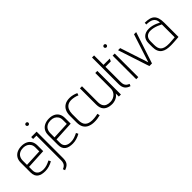

<svg xmlns="http://www.w3.org/2000/svg" viewBox="97 -1691 2884 2884"><g transform="rotate(-45 1538.5 -249.5)"><path d="M74 -134V-207L392 -224V-342Q392 -398 370 -435Q348 -472 308.5 -491Q269 -510 216 -510Q163 -510 121 -491Q79 -472 55 -434Q31 -396 31 -339V-134Q31 -92 43.5 -64Q56 -36 79.5 -19Q103 -2 135 5Q167 12 204 12Q244 12 286.5 -0.5Q329 -13 366 -35L349 -69Q310 -49 274.5 -37.5Q239 -26 200 -26Q174 -26 151 -32Q128 -38 111 -50.5Q94 -63 84 -83.5Q74 -104 74 -134ZM348 -347V-263L74 -250V-336Q74 -380 91 -410.5Q108 -441 140 -457Q172 -473 215 -473Q254 -473 283.5 -458Q313 -443 330.5 -415Q348 -387 348 -347Z M529 65V-501H414V-460H485V64Q485 92 477.5 114Q470 136 453.5 151.5Q437 167 409 177L422 211Q460 198 483.5 180Q507 162 518 134Q529 106 529 65ZM537 -682Q537 -694 529 -701.5Q521 -709 509 -709Q497 -709 488.5 -701.5Q480 -694 480 -682Q480 -671 488.5 -662.5Q497 -654 509 -654Q521 -654 529 -662.5Q537 -671 537 -682Z M658 -134V-207L976 -224V-342Q976 -398 954 -435Q932 -472 892.5 -491Q853 -510 800 -510Q747 -510 705 -491Q663 -472 639 -434Q615 -396 615 -339V-134Q615 -92 627.5 -64Q640 -36 663.5 -19Q687 -2 719 5Q751 12 788 12Q828 12 870.5 -0.5Q913 -13 950 -35L933 -69Q894 -49 858.5 -37.5Q823 -26 784 -26Q758 -26 735 -32Q712 -38 695 -50.5Q678 -63 668 -83.5Q658 -104 658 -134ZM932 -347V-263L658 -250V-336Q658 -380 675 -410.5Q692 -441 724 -457Q756 -473 799 -473Q838 -473 867.5 -458Q897 -443 914.5 -415Q932 -387 932 -347Z M1359 -442 1371 -478Q1339 -493 1304.5 -501.5Q1270 -510 1236 -510Q1174 -510 1132.5 -485.5Q1091 -461 1071 -418Q1051 -375 1051 -317V-174Q1051 -110 1074.5 -69.5Q1098 -29 1141.5 -9.5Q1185 10 1242 11Q1275 12 1308.5 7.5Q1342 3 1373 -5L1364 -45Q1363 -45 1353 -42.5Q1343 -40 1326 -37Q1309 -34 1288 -32Q1267 -30 1244 -30Q1207 -31 1179 -39.5Q1151 -48 1131.5 -66Q1112 -84 1103 -113Q1094 -142 1094 -183V-312Q1095 -359 1110 -394.5Q1125 -430 1156.5 -450Q1188 -470 1237 -470Q1267 -469 1299 -462Q1331 -455 1359 -442Z M1775 -65V0H1819V-501H1775V-172Q1775 -144 1765 -119Q1755 -94 1735.5 -75Q1716 -56 1690 -44.5Q1664 -33 1632 -32Q1588 -31 1557 -44Q1526 -57 1509.5 -87Q1493 -117 1493 -166V-501H1449V-157Q1449 -119 1458 -90.5Q1467 -62 1484 -42.5Q1501 -23 1524 -11.5Q1547 0 1574 5Q1601 10 1630 10Q1658 9 1686 0.5Q1714 -8 1737 -24.5Q1760 -41 1775 -65Z M1949 -132V-459H2063L2082 -500H1949V-700H1905V-132Q1905 -74 1930 -39Q1955 -4 2010 13L2024 -21Q1998 -31 1981.5 -45Q1965 -59 1957 -81Q1949 -103 1949 -132Z M2144 0H2188V-501H2144ZM2167 -710Q2156 -710 2147.5 -702Q2139 -694 2139 -682Q2139 -671 2147.5 -662.5Q2156 -654 2167 -654Q2179 -654 2187 -662.5Q2195 -671 2195 -682Q2195 -694 2187 -702Q2179 -710 2167 -710Z M2259 -501 2423 0H2479L2644 -501H2598L2452 -51L2304 -501Z M2998 -349Q2973 -363 2942.5 -375.5Q2912 -388 2880 -395.5Q2848 -403 2813 -403Q2776 -403 2747.5 -393Q2719 -383 2698.5 -363.5Q2678 -344 2667.5 -316Q2657 -288 2657 -252V-169Q2657 -117 2672.5 -82Q2688 -47 2716.5 -26.5Q2745 -6 2785.5 2.5Q2826 11 2876 10Q2890 10 2911 9Q2932 8 2955 6.5Q2978 5 2998 3.5Q3018 2 3030.5 1Q3043 0 3042 0V-304Q3042 -363 3029.5 -402.5Q3017 -442 2992 -465.5Q2967 -489 2927.5 -499Q2888 -509 2834 -509L2832 -474Q2864 -474 2894 -469Q2924 -464 2947.5 -450.5Q2971 -437 2984.5 -412.5Q2998 -388 2998 -349ZM2998 -310V-37Q2998 -37 2991 -36Q2984 -35 2971.5 -34.5Q2959 -34 2943 -32.5Q2927 -31 2909 -30Q2891 -29 2874 -28Q2821 -27 2786.5 -36.5Q2752 -46 2733 -65Q2714 -84 2706.5 -111.5Q2699 -139 2699 -172V-250Q2699 -282 2708 -304Q2717 -326 2732.5 -339.5Q2748 -353 2768 -359Q2788 -365 2810 -365Q2843 -365 2875 -357.5Q2907 -350 2938 -337.5Q2969 -325 2998 -310Z"/></g></svg>

Font: Advent Pro Light
Style: Regular
Weight: 300
Version: Version 3.000